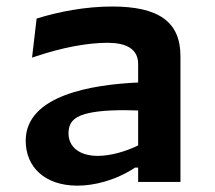

<svg xmlns="http://www.w3.org/2000/svg" viewBox="-20 -559 660 590"><path d="M534.5 0V-386.5C534.5 -492.5 467 -539 324.5 -539C242.5 -539 160 -523 92.5 -502L78.5 -382C171.5 -414 251 -427.5 310.5 -427.5C364 -427.5 404.5 -411 404.5 -362.5V-305.5C264 -299 59 -267 59 -126.5C59 -46 117.5 11.5 218 11.5C267.5 11.5 334 -3.5 395 -44H404.5V0ZM190.5 -149.5C190.5 -178.5 203.5 -198 242.5 -209C290 -222 359 -221 404.5 -219.5V-112C364 -92.5 318.5 -80 280.5 -80C226.5 -80 190.5 -105.5 190.5 -149.5Z"/></svg>

Font: Monaspace Argon SemiBold
Style: Regular
Weight: 600
Designer: Riley Cran & the Lettermatic Team
Foundry: Lettermatic
Version: Version 1.000 (Monaspace Argon)